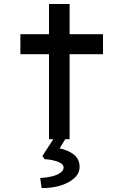

<svg xmlns="http://www.w3.org/2000/svg" viewBox="-20 -696 628 960"><path d="M225 0V-676H328V0ZM82 -425V-525H495V-425ZM188 244 181 194Q208 193 235 187Q262 181 280 169Q298 157 298 142Q298 127 280.5 118Q263 109 241 104.5Q219 100 203 100L192 84L262 -24H321L278 46Q322 55 350 77.5Q378 100 378 139Q378 166 360 186Q342 206 314 219.5Q286 233 252.5 239Q219 245 188 244Z"/></svg>

Font: Lexend Giga
Style: Regular
Weight: 400
Designer: Bonnie Shaver-Troup, Thomas Jockin
Foundry: Lexend
Version: Version 1.007